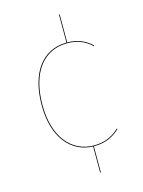

<svg xmlns="http://www.w3.org/2000/svg" viewBox="-122 -743 713 960"><g transform="rotate(-15 234.5 -263.5)"><path d="M414.9 -44 411.8 -46.4C378.8 -15.6 338.8 5.2 280.3 5.2C166.9 5.2 83.4 -88.7 83.4 -256.1C83.4 -424.6 159.6 -523.3 282.2 -523.3C333.2 -523.3 372.9 -507.4 407.7 -474.8L410.8 -477.2C375.8 -510 336.2 -526.8 283.9 -527.2V-672.3H280.2V-527.2C155.2 -526.2 79.3 -425.1 79.3 -256.1C79.3 -88.9 161.6 5.8 274.6 9V144.2H278.3V9.1C279 9.1 279.7 9.1 280.4 9.1C341.1 9.1 381.6 -12.9 414.9 -44Z"/></g></svg>

Font: Fira Sans Four
Style: Regular
Weight: 100
Designer: Carrois Corporate & Edenspiekermann AG
Foundry: Carrois Corporate GbR & Edenspiekermann AG
Version: Version 4.203;PS 004.203;hotconv 1.0.88;makeotf.lib2.5.64775